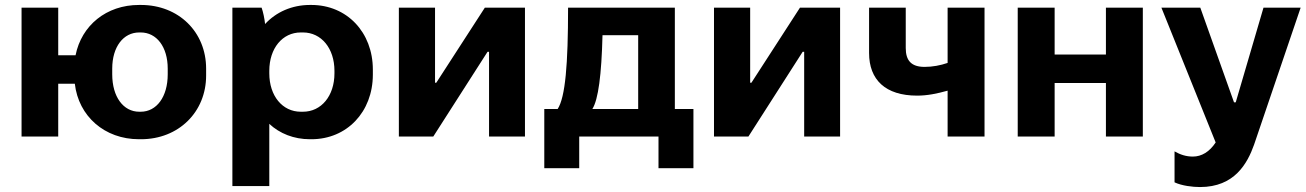

<svg xmlns="http://www.w3.org/2000/svg" viewBox="-20 -551 5273 775"><path d="M541 11H549C701 11 812 -99 812 -246V-274C812 -422 701 -531 549 -531H541C409 -531 309 -448 285 -328H215V-520H67V0H215V-213H282C297 -82 402 11 541 11ZM542 -100C478 -100 433 -160 433 -251V-274C433 -362 478 -420 542 -420H548C612 -420 657 -362 657 -274V-251C657 -160 612 -100 548 -100Z M918 200H1067V-51C1109 -12 1166 11 1231 11H1237C1380 11 1485 -99 1485 -250V-270C1485 -421 1380 -531 1237 -531H1231C1158 -531 1094 -502 1050 -454C1048 -475 1042 -503 1036 -520H918ZM1194 -100C1120 -100 1067 -164 1067 -255V-265C1067 -356 1120 -420 1194 -420H1203C1277 -420 1330 -356 1330 -265V-255C1330 -164 1277 -100 1203 -100Z M1590 0H1729L1948 -342H1954V0H2099V-520H1937L1741 -217H1736V-520H1590Z M2177 128H2318V0H2638V128H2779V-111H2704V-520H2273C2273 -291 2262 -159 2231 -111H2177ZM2371 -111C2395 -149 2408 -249 2412 -409H2556V-111Z M2862 0H3001L3220 -342H3226V0H3371V-520H3209L3013 -217H3008V-520H2862Z M3805 0H3954V-520H3805V-297C3776 -287 3744 -281 3712 -281C3658 -281 3636 -307 3636 -357V-520H3488V-337C3488 -229 3554 -165 3682 -165C3723 -165 3762 -173 3805 -185Z M4088 0H4237V-216H4444V0H4593V-520H4444V-331H4237V-520H4088Z M4824 204C4963 204 5015 109 5042 33L5230 -520H5080L4968 -138H4961L4825 -520H4668L4887 24C4862 62 4830 81 4795 81C4767 81 4744 73 4721 60V185C4751 199 4794 204 4824 204Z"/></svg>

Font: Fixel Display Bold
Style: Bold
Weight: 700
Designer: AlfaBravo + MacPaw
Foundry: Kyrylo Tkachov, Marchela Mozhyna, Serhii Makarenko, Maria Weinstein, Zakhar Kryvoshyya
Version: Version 1.211